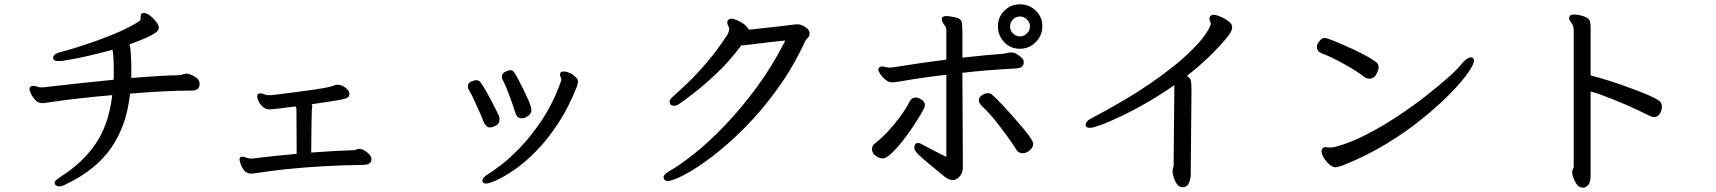

<svg xmlns="http://www.w3.org/2000/svg" viewBox="-20 -799 7920 886"><path d="M586 -439Q731 -451 808 -452Q815 -452 823 -455.5Q831 -459 840 -459H844Q857 -458 878.5 -445.5Q900 -433 901 -415V-410Q901 -381 863 -381Q750 -381 580 -367Q565 -221 494 -118Q423 -15 285 51Q265 61 254 61Q243 61 235 54Q232 47 232 45Q232 39 238 33Q246 26 259 17Q360 -46 421 -135Q482 -224 498 -360Q334 -346 201 -326Q194 -325 188 -324Q182 -323 176 -323Q156 -323 143 -337Q130 -351 123 -366Q116 -381 116 -387Q116 -401 130 -403H133Q141 -403 150.5 -399.5Q160 -396 165 -396H180L340 -414Q421 -423 504 -431Q505 -442 505 -446V-468Q505 -532 500 -566Q500 -568 499 -569Q367 -534 291 -522Q264 -517 252 -517Q225 -517 225 -532Q225 -551 264 -560Q285 -565 330 -579Q443 -614 534 -654Q585 -677 621 -700Q627 -704 628 -706Q629 -710 629 -716V-721Q629 -735 637 -738Q640 -739 644 -739Q658 -739 674 -726Q690 -713 701.5 -697.5Q713 -682 713 -670Q713 -665 709 -659Q696 -637 577 -594Q582 -583 583 -560Q586 -517 586 -476V-454Q586 -446 586 -439Z M1416 -95Q1536 -104 1614 -106Q1618 -106 1624.5 -109Q1631 -112 1639 -112H1641Q1649 -112 1661 -105Q1673 -98 1683 -88Q1693 -78 1694 -67V-65Q1694 -48 1680 -42Q1668 -38 1654 -38Q1474 -36 1298 -18Q1217 -9 1161 0Q1146 2 1139 2Q1118 2 1106.5 -13Q1095 -28 1090 -43.5Q1085 -59 1085 -64Q1085 -69 1089 -74Q1094 -76 1099 -76Q1108 -76 1121 -70Q1129 -68 1140 -67Q1256 -81 1349 -89L1348 -294Q1348 -299 1344 -308Q1314 -304 1272.5 -299Q1231 -294 1222 -294Q1207 -294 1194 -305Q1181 -316 1174 -330Q1167 -344 1167 -354Q1167 -364 1173 -367Q1177 -368 1183 -368Q1189 -368 1198 -364.5Q1207 -361 1213 -360H1235Q1242 -361 1270.5 -364.5Q1299 -368 1338 -373Q1432 -385 1470.5 -392Q1509 -399 1515 -402Q1521 -404 1524.5 -406Q1528 -408 1535 -408H1538Q1554 -408 1572 -396Q1591 -383 1592 -368V-364Q1592 -356 1587 -351Q1582 -346 1566 -342Q1538 -335 1418 -318Q1421 -313 1421 -308Q1421 -303 1420 -300Q1419 -297 1419 -294L1418 -252Q1418 -244 1417.5 -228Q1417 -212 1417 -180.5Q1417 -149 1416 -95Z M2370 -436Q2398 -383 2421 -331Q2432 -304 2432 -290Q2432 -276 2417.5 -264.5Q2403 -253 2388 -253Q2365 -253 2358 -279Q2347 -316 2323 -378Q2313 -406 2302 -426Q2296 -435 2296 -445Q2296 -461 2312 -468Q2326 -475 2335 -475Q2344 -475 2348.5 -470Q2353 -465 2357 -459Q2358 -457 2370 -436ZM2568 -422Q2570 -426 2570 -431.5Q2570 -437 2567 -443.5Q2564 -450 2564 -455Q2564 -464 2572 -467Q2577 -469 2582 -469Q2594 -469 2609 -462.5Q2624 -456 2632 -447Q2638 -442 2642.5 -436.5Q2647 -431 2647 -423.5Q2647 -416 2645 -411L2642 -399Q2603 -301 2554 -227Q2505 -153 2453 -100.5Q2401 -48 2353.5 -15.5Q2306 17 2271.5 32.5Q2237 48 2224 48Q2206 48 2206 35Q2206 20 2235 3Q2253 -8 2292.5 -38Q2332 -68 2382 -120Q2432 -172 2482 -247Q2532 -322 2568 -422ZM2177 -429Q2192 -429 2201 -414Q2216 -393 2243 -342Q2270 -291 2282 -265Q2285 -257 2285 -248Q2285 -228 2269 -219.5Q2253 -211 2241 -211Q2229 -211 2223 -219Q2215 -229 2211 -238Q2205 -255 2193 -282L2168 -337Q2156 -364 2147.5 -377Q2139 -390 2139 -400Q2139 -418 2157 -424Q2172 -429 2177 -429Z M3412 -590H3401Q3347 -517 3288 -461.5Q3229 -406 3183 -370.5Q3137 -335 3117 -321Q3103 -311 3091 -311Q3079 -311 3074 -317Q3070 -322 3070 -329.5Q3070 -337 3077 -345Q3084 -353 3098.5 -365.5Q3113 -378 3153 -416Q3193 -454 3241.5 -510.5Q3290 -567 3338 -641Q3344 -653 3345 -665V-666Q3345 -672 3340.5 -679.5Q3336 -687 3336 -695.5Q3336 -704 3343 -709Q3347 -713 3354.5 -713Q3362 -713 3369 -710L3381 -706Q3409 -693 3421 -681Q3433 -669 3436 -662Q3451 -663 3506 -669.5Q3561 -676 3590 -679Q3651 -687 3660 -687Q3675 -687 3695.5 -674.5Q3716 -662 3716 -644Q3716 -631 3706 -623Q3700 -617 3698 -614Q3641 -490 3567 -388Q3493 -286 3414 -207Q3335 -128 3263 -74Q3191 -20 3137.5 8Q3084 36 3061 36Q3051 36 3047 31L3045 28Q3042 25 3042 20Q3042 4 3075 -13Q3120 -39 3186 -91.5Q3252 -144 3327 -222.5Q3402 -301 3474 -399Q3546 -497 3604 -612Q3541 -606 3496 -600Q3451 -594 3421 -591Q3417 -590 3412 -590Z M4686.5 -779Q4729 -779 4759.5 -750Q4790 -721 4790 -678Q4790 -635 4759.5 -604.5Q4729 -574 4686 -574Q4643 -574 4614 -604.5Q4585 -635 4585 -677.5Q4585 -720 4614.5 -749.5Q4644 -779 4686.5 -779ZM4719 -645Q4733 -659 4733 -677Q4733 -695 4719 -709Q4705 -723 4686.5 -723Q4668 -723 4654.5 -709.5Q4641 -696 4641 -677Q4641 -658 4654.5 -644.5Q4668 -631 4686.5 -631Q4705 -631 4719 -645ZM4421 -463 4423 -58V-23Q4423 -2 4408.5 15Q4394 32 4376 32Q4361 32 4341 18Q4245 -60 4218 -86Q4205 -99 4202 -106Q4199 -113 4199 -119.5Q4199 -126 4202.5 -132.5Q4206 -139 4216 -139Q4226 -139 4238 -131Q4286 -105 4347 -75V-454Q4247 -443 4125 -422Q4107 -419 4097 -419Q4080 -419 4065 -432Q4045 -448 4035 -470Q4033 -474 4033 -477Q4033 -485 4040 -490Q4046 -495 4070 -489Q4081 -487 4084 -487Q4087 -487 4092.5 -487.5Q4098 -488 4099 -488Q4243 -511 4347 -524V-662Q4347 -673 4339 -682Q4326 -699 4326 -711V-712Q4327 -725 4348 -725Q4360 -725 4387 -719Q4413 -714 4417 -700Q4421 -688 4421 -652V-533Q4538 -546 4611 -551Q4619 -552 4627.5 -554.5Q4636 -557 4646 -557H4649Q4659 -557 4671 -550Q4683 -543 4693.5 -533.5Q4704 -524 4704 -514V-511Q4704 -498 4695 -491Q4686 -484 4666 -483Q4520 -475 4421 -463ZM4748 -135Q4748 -126 4743 -118Q4738 -110 4731 -105Q4718 -92 4699 -92Q4680 -92 4671 -107Q4654 -135 4626 -173Q4558 -267 4512 -309Q4497 -322 4497 -336Q4497 -350 4511 -359.5Q4525 -369 4538 -369Q4550 -369 4557 -363Q4596 -329 4681 -231Q4742 -161 4747 -140Q4748 -138 4748 -135ZM4232 -277Q4195 -213 4145 -148Q4118 -114 4093.5 -91Q4069 -68 4053.5 -68Q4038 -68 4021 -80Q4004 -92 4004 -111Q4004 -126 4015 -135Q4023 -141 4024 -143Q4047 -160 4075.5 -190.5Q4104 -221 4131.5 -257.5Q4159 -294 4178 -331Q4187 -349 4205 -349Q4218 -349 4233 -339Q4248 -329 4248 -313Q4248 -304 4232 -277Z M5010 -209Q4990 -209 4990 -223Q4990 -241 5022 -256Q5181 -340 5286 -412.5Q5391 -485 5452 -541.5Q5513 -598 5539 -635.5Q5565 -673 5567 -688V-691Q5567 -697 5564 -702Q5561 -707 5561 -713.5Q5561 -720 5565 -724Q5570 -731 5580 -731Q5590 -731 5610 -723Q5630 -715 5648 -702Q5666 -689 5666 -673Q5666 -657 5647 -632Q5568 -535 5457 -449Q5472 -439 5475 -428.5Q5478 -418 5478 -391V-354Q5478 -325 5476.5 -192Q5475 -59 5475 -30V4Q5475 22 5468 41Q5459 65 5438 65Q5420 65 5409.5 48.5Q5399 32 5395.5 16.5Q5392 1 5391 -3V-7Q5391 -18 5393.5 -25Q5396 -32 5396 -35V-68Q5396 -94 5397.5 -218Q5399 -342 5399 -368V-406Q5283 -325 5156 -264Q5100 -237 5061.5 -223Q5023 -209 5010 -209Z M6298 -436Q6287 -436 6277 -443Q6246 -468 6185 -502Q6119 -539 6081 -552Q6081 -552 6081 -552Q6057 -562 6057 -582Q6057 -594 6063 -601Q6076 -624 6094 -624Q6106 -624 6192 -586Q6229 -570 6265 -551.5Q6301 -533 6323 -518Q6342 -506 6342 -489Q6342 -478 6331.5 -457Q6321 -436 6298 -436ZM6144 -27Q6143 -27 6143 -27Q6129 -27 6113.5 -41Q6098 -55 6088 -72.5Q6078 -90 6078 -100.5Q6078 -111 6085 -116Q6091 -120 6096.5 -120Q6102 -120 6107 -119Q6112 -118 6118 -118Q6132 -118 6148 -123Q6214 -141 6286.5 -178.5Q6359 -216 6430 -263Q6501 -310 6561.5 -357.5Q6622 -405 6664.5 -443Q6707 -481 6722 -501Q6749 -534 6768 -534Q6776 -534 6779 -529.5Q6782 -525 6782 -519Q6782 -503 6753.5 -462Q6725 -421 6671.5 -366.5Q6618 -312 6543.5 -251.5Q6469 -191 6377 -135Q6285 -79 6177 -36Q6150 -27 6144 -27Z M7242 -659Q7242 -674 7237.5 -683Q7233 -692 7227 -699.5Q7221 -707 7221 -716Q7221 -720 7223 -723Q7226 -732 7244 -732Q7256 -732 7269 -729Q7308 -721 7316 -703Q7320 -691 7320 -673V-451Q7402 -430 7497 -395Q7610 -354 7633 -336Q7643 -330 7646 -322Q7649 -314 7649 -306Q7649 -289 7639.5 -274Q7630 -259 7613 -259Q7605 -259 7598 -262L7585 -268Q7504 -309 7409 -346Q7363 -365 7320 -377V11Q7320 29 7315.5 43.5Q7311 58 7293 66Q7290 67 7285 67Q7269 67 7259 55Q7244 38 7236 7Q7235 3 7235 -5Q7235 -13 7238.5 -19.5Q7242 -26 7242 -31Z"/></svg>

Font: Moon Stars Kai HW
Style: Bold
Weight: 700
Designer: GuiWonder
Version: Version 1.101